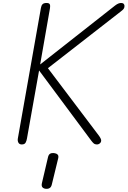

<svg xmlns="http://www.w3.org/2000/svg" viewBox="-20 -948 837 1260"><path d="M123 0Q107 0 100.8 -11.8Q94.5 -23.5 97 -38.5L248.5 -895.5Q251 -911.5 259 -920Q267 -928.5 286 -928.5Q297.5 -928.5 302.8 -924.5Q308 -920.5 308.8 -912.2Q309.5 -904 307.5 -891.5L243.5 -525L735 -911.5Q748 -921.5 757.5 -925Q767 -928.5 775 -928.5Q786.5 -928.5 791.8 -922.5Q797 -916.5 797 -909Q797 -897.5 791.5 -890Q786 -882.5 772.5 -872.5L294.5 -500.5L628.5 -58.5Q644 -37.5 644 -26Q644 -15 635.5 -7.5Q627 0 615.5 0Q603 0 594.8 -7.2Q586.5 -14.5 578.5 -25.5L236.5 -485.5L157 -39.5Q155 -25.5 148.5 -12.8Q142 0 123 0ZM280.5 291Q266 289.5 258.5 281Q251 272.5 255 254L295 83.5Q299 66.5 308.8 60.8Q318.5 55 334 56.5Q349 58 357.5 65.8Q366 73.5 362 90.5L320 263Q316 280 305.5 286.2Q295 292.5 280.5 291Z"/></svg>

Font: Edu AU VIC WA NT Hand
Style: Regular
Weight: 400
Designer: Tina and Corey Anderson, Eben Sorkin, Mirko Velimirovic
Foundry: Google for Education
Version: Version 1.001